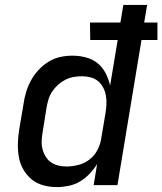

<svg xmlns="http://www.w3.org/2000/svg" viewBox="-20 -755 662 783"><path d="M212 8Q183 8 156 0.5Q129 -7 108.5 -24Q88 -41 74.5 -65Q61 -89 56.5 -116.5Q52 -144 53 -173Q54 -202 59 -231L76 -331Q79 -355 86.5 -379.5Q94 -404 106.5 -427Q119 -450 137 -469.5Q155 -489 177.5 -503Q200 -517 225 -522.5Q250 -528 275 -528Q303 -528 330 -521Q357 -514 377.5 -497.5Q398 -481 410.5 -457Q423 -433 429 -406L460 -592H348L347 -663H471L483 -735H580L568 -663H622V-592H557L459 0H362L376 -86Q363 -65 345 -46Q327 -27 305.5 -14.5Q284 -2 259.5 3Q235 8 212 8ZM251 -76Q275 -76 300 -82.5Q325 -89 345.5 -105Q366 -121 378 -144.5Q390 -168 393 -192L410 -292Q413 -310 414 -328.5Q415 -347 412 -364.5Q409 -382 401 -397.5Q393 -413 380 -424Q367 -435 349.5 -439.5Q332 -444 314 -444Q297 -444 280 -441Q263 -438 247 -430Q231 -422 217.5 -410Q204 -398 193.5 -382.5Q183 -367 178 -350.5Q173 -334 170 -317L154 -217Q151 -200 150 -182.5Q149 -165 153 -148.5Q157 -132 165.5 -117.5Q174 -103 187.5 -93.5Q201 -84 217.5 -80Q234 -76 251 -76Z"/></svg>

Font: Iosevka Md Ex Obl
Style: Regular
Weight: 500
Width: 7
Italic angle: -9°
Monospace: yes
Designer: Belleve Invis
Foundry: Belleve Invis
Version: Version 32.5.0; ttfautohint (v1.8.4)